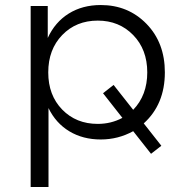

<svg xmlns="http://www.w3.org/2000/svg" viewBox="-20 -550 737 764"><path d="M636 -262Q636 -135 552 -59L622 30L581 62L510 -28Q450 5 381 5Q310 5 256 -27.5Q202 -60 173 -120V194H102V-526H170V-399Q199 -462 253.5 -496Q308 -530 381 -530Q490 -530 563 -455Q636 -380 636 -262ZM369 -57Q422 -57 467 -81L390 -179L432 -212L510 -113Q566 -171 566 -262Q566 -353 510 -410.5Q454 -468 369 -468Q283 -468 227.5 -410.5Q172 -353 172 -262Q172 -171 227.5 -114Q283 -57 369 -57Z"/></svg>

Font: mBank
Style: Regular
Weight: 400
Designer: Julieta Ulanovsky
Foundry: Julieta Ulanovsky
Version: Version 7.200;PS 007.200;hotconv 1.0.88;makeotf.lib2.5.64775